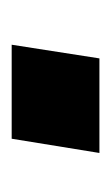

<svg xmlns="http://www.w3.org/2000/svg" viewBox="51 -446 194 337"><g transform="rotate(90 148.5 -277.0)"><path d="M58 -200 82 -354H248L223 -200Z"/></g></svg>

Font: Nunito Sans 6pt
Style: Bold Italic
Weight: 700
Italic angle: -9°
Version: Version 3.101;gftools[0.9.27]